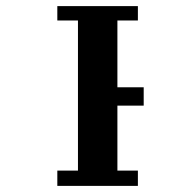

<svg xmlns="http://www.w3.org/2000/svg" viewBox="-20 -608 640 628"><path d="M431 -588V-541H364V-322.5H450V-262.5H364V-50H431V0H167.5V-50H235V-541H167.5V-588Z"/></svg>

Font: JuliaMono ExtraBold
Style: Regular
Weight: 800
Monospace: yes
Designer: cormullion
Foundry: corm
Version: Version 0.055; ttfautohint (v1.8.4)